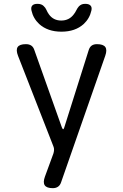

<svg xmlns="http://www.w3.org/2000/svg" viewBox="-20 -970 640 1000"><path d="M255 10Q223 10 213 -5Q203 -20 214 -50L258 -170Q261 -179 261.5 -189Q262 -199 258 -208L74 -679Q62 -710 72 -725Q82 -740 115 -740Q132 -740 143 -732.5Q154 -725 159 -709L302 -307Q306 -297 309 -297Q312 -297 315 -307L442 -709Q447 -725 457.5 -732.5Q468 -740 485 -740Q518 -740 528.5 -725Q539 -710 528 -679L298 -20Q293 -5 282 2.5Q271 10 255 10ZM144 -915Q140 -932 148 -941Q156 -950 175 -950Q186 -950 194 -947Q202 -944 207 -939Q217 -930 222 -918Q227 -906 235 -895Q258 -863 299 -863Q340 -863 364 -895Q372 -905 377.5 -916.5Q383 -928 391 -937Q397 -943 404.5 -946.5Q412 -950 424 -950Q443 -950 451.5 -941Q460 -932 456 -915Q447 -874 416 -845Q372 -805 300 -805Q228 -805 184 -845Q153 -874 144 -915Z"/></svg>

Font: Maple Mono
Style: Regular
Weight: 400
Monospace: yes
Designer: subframe7536
Version: Version 7.300